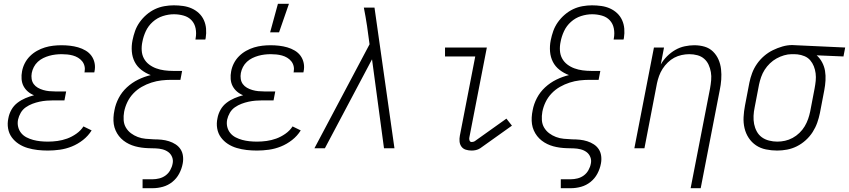

<svg xmlns="http://www.w3.org/2000/svg" viewBox="-20 -780 4466 1010"><path d="M232 12Q204 12 177.5 9Q151 6 125.5 -1.5Q100 -9 78.5 -23Q57 -37 42 -57.5Q27 -78 22.5 -104.5Q18 -131 24 -158Q28 -181 40 -202.5Q52 -224 71.5 -239Q91 -254 113.5 -263.5Q136 -273 159 -279Q141 -286 126.5 -298.5Q112 -311 103.5 -327.5Q95 -344 93.5 -364.5Q92 -385 96 -405Q100 -427 110.5 -447.5Q121 -468 137.5 -484.5Q154 -501 174.5 -512.5Q195 -524 216.5 -530.5Q238 -537 260 -539.5Q282 -542 303 -542Q326 -542 348 -539.5Q370 -537 391 -531Q412 -525 430.5 -514Q449 -503 461 -486.5Q473 -470 477.5 -448.5Q482 -427 477 -404L476 -399H424L425 -402Q428 -418 424.5 -432.5Q421 -447 412 -458Q403 -469 390.5 -476.5Q378 -484 363.5 -488Q349 -492 334 -493.5Q319 -495 304 -495Q288 -495 271.5 -493Q255 -491 239 -486.5Q223 -482 207.5 -474.5Q192 -467 179 -455Q166 -443 158 -427.5Q150 -412 147 -396Q144 -380 146.5 -364.5Q149 -349 157.5 -337.5Q166 -326 179 -318.5Q192 -311 207.5 -306.5Q223 -302 238.5 -300.5Q254 -299 270 -299H328L319 -252H261Q243 -252 224.5 -250.5Q206 -249 187.5 -245Q169 -241 150.5 -234Q132 -227 115.5 -215.5Q99 -204 89 -186.5Q79 -169 75 -151Q71 -131 75.5 -112.5Q80 -94 91.5 -80Q103 -66 119.5 -57.5Q136 -49 154.5 -44Q173 -39 192.5 -37Q212 -35 232 -35Q257 -35 282.5 -38.5Q308 -42 333 -51Q358 -60 381.5 -76.5Q405 -93 419 -115L462 -94Q444 -65 416.5 -43.5Q389 -22 358 -9.5Q327 3 295 7.5Q263 12 232 12Z M730 210V163H783Q800 163 818 158.5Q836 154 851 143Q866 132 875.5 115Q885 98 888 81Q892 63 885.5 46.5Q879 30 865.5 20Q852 10 834.5 5.5Q817 1 798.5 0.5Q780 0 761.5 -0.5Q743 -1 725 -3.5Q707 -6 690.5 -10.5Q674 -15 658.5 -22.5Q643 -30 629.5 -40.5Q616 -51 605.5 -64.5Q595 -78 588 -94Q581 -110 578.5 -127Q576 -144 577 -162.5Q578 -181 582 -200Q588 -233 604.5 -264.5Q621 -296 647.5 -320.5Q674 -345 706.5 -361Q739 -377 773 -385Q746 -395 723.5 -412.5Q701 -430 688.5 -454.5Q676 -479 673.5 -508.5Q671 -538 677 -568Q682 -593 690.5 -617Q699 -641 714.5 -663Q730 -685 751 -703Q772 -721 795.5 -732Q819 -743 844.5 -747.5Q870 -752 894 -752Q919 -752 943.5 -748.5Q968 -745 989 -735.5Q1010 -726 1026.5 -710.5Q1043 -695 1052.5 -674Q1062 -653 1064 -629Q1066 -605 1062 -580L1060 -572H1008L1009 -578Q1014 -605 1009 -630.5Q1004 -656 987.5 -673.5Q971 -691 946 -698Q921 -705 895 -705Q866 -705 836.5 -695.5Q807 -686 783.5 -665Q760 -644 747 -616Q734 -588 729 -560Q724 -537 725.5 -514Q727 -491 737 -472.5Q747 -454 764 -441Q781 -428 801.5 -420.5Q822 -413 844.5 -410Q867 -407 890 -407H938L929 -360H881Q855 -360 829 -357Q803 -354 776.5 -345.5Q750 -337 725.5 -323Q701 -309 681.5 -288.5Q662 -268 650 -243Q638 -218 633 -192Q629 -170 630.5 -148Q632 -126 642.5 -108.5Q653 -91 669 -79Q685 -67 704.5 -59.5Q724 -52 746 -50Q768 -48 790 -47Q811 -47 830.5 -45Q850 -43 869 -37Q888 -31 904 -20.5Q920 -10 930 5.5Q940 21 942.5 41Q945 61 941 81Q936 108 922.5 133.5Q909 159 886.5 177Q864 195 837 202.5Q810 210 783 210Z M1332 12Q1304 12 1277.5 9Q1251 6 1225.5 -1.5Q1200 -9 1178.5 -23Q1157 -37 1142 -57.5Q1127 -78 1122.5 -104.5Q1118 -131 1124 -158Q1128 -181 1140 -202.5Q1152 -224 1171.5 -239Q1191 -254 1213.5 -263.5Q1236 -273 1259 -279Q1241 -286 1226.5 -298.5Q1212 -311 1203.5 -327.5Q1195 -344 1193.5 -364.5Q1192 -385 1196 -405Q1200 -427 1210.5 -447.5Q1221 -468 1237.5 -484.5Q1254 -501 1274.5 -512.5Q1295 -524 1316.5 -530.5Q1338 -537 1360 -539.5Q1382 -542 1403 -542Q1426 -542 1448 -539.5Q1470 -537 1491 -531Q1512 -525 1530.5 -514Q1549 -503 1561 -486.5Q1573 -470 1577.5 -448.5Q1582 -427 1577 -404L1576 -399H1524L1525 -402Q1528 -418 1524.5 -432.5Q1521 -447 1512 -458Q1503 -469 1490.5 -476.5Q1478 -484 1463.5 -488Q1449 -492 1434 -493.5Q1419 -495 1404 -495Q1388 -495 1371.5 -493Q1355 -491 1339 -486.5Q1323 -482 1307.5 -474.5Q1292 -467 1279 -455Q1266 -443 1258 -427.5Q1250 -412 1247 -396Q1244 -380 1246.5 -364.5Q1249 -349 1257.5 -337.5Q1266 -326 1279 -318.5Q1292 -311 1307.5 -306.5Q1323 -302 1338.5 -300.5Q1354 -299 1370 -299H1428L1419 -252H1361Q1343 -252 1324.5 -250.5Q1306 -249 1287.5 -245Q1269 -241 1250.5 -234Q1232 -227 1215.5 -215.5Q1199 -204 1189 -186.5Q1179 -169 1175 -151Q1171 -131 1175.5 -112.5Q1180 -94 1191.5 -80Q1203 -66 1219.5 -57.5Q1236 -49 1254.5 -44Q1273 -39 1292.5 -37Q1312 -35 1332 -35Q1357 -35 1382.5 -38.5Q1408 -42 1433 -51Q1458 -60 1481.5 -76.5Q1505 -93 1519 -115L1562 -94Q1544 -65 1516.5 -43.5Q1489 -22 1458 -9.5Q1427 3 1395 7.5Q1363 12 1332 12ZM1401 -610 1442 -760H1500L1448 -610Z M1634 0 1924 -547 1911 -642Q1907 -667 1903 -691.5Q1899 -716 1894 -740H1950L2055 0H2000L1937 -468L1689 0Z M2461 12Q2445 12 2430.5 7.5Q2416 3 2407.5 -8.5Q2399 -20 2397.5 -35.5Q2396 -51 2399 -66L2480 -483H2321V-530H2541L2449 -57Q2447 -49 2450 -41Q2453 -33 2461 -33Q2465 -33 2469.5 -34Q2474 -35 2477 -37L2644 -156L2673 -119L2506 0Q2495 7 2483.5 9.5Q2472 12 2461 12Z M2930 210V163H2983Q3000 163 3018 158.5Q3036 154 3051 143Q3066 132 3075.5 115Q3085 98 3088 81Q3092 63 3085.5 46.5Q3079 30 3065.5 20Q3052 10 3034.5 5.5Q3017 1 2998.5 0.5Q2980 0 2961.5 -0.5Q2943 -1 2925 -3.5Q2907 -6 2890.5 -10.5Q2874 -15 2858.5 -22.5Q2843 -30 2829.5 -40.5Q2816 -51 2805.5 -64.5Q2795 -78 2788 -94Q2781 -110 2778.5 -127Q2776 -144 2777 -162.5Q2778 -181 2782 -200Q2788 -233 2804.5 -264.5Q2821 -296 2847.5 -320.5Q2874 -345 2906.5 -361Q2939 -377 2973 -385Q2946 -395 2923.5 -412.5Q2901 -430 2888.5 -454.5Q2876 -479 2873.5 -508.5Q2871 -538 2877 -568Q2882 -593 2890.5 -617Q2899 -641 2914.5 -663Q2930 -685 2951 -703Q2972 -721 2995.5 -732Q3019 -743 3044.5 -747.5Q3070 -752 3094 -752Q3119 -752 3143.5 -748.5Q3168 -745 3189 -735.5Q3210 -726 3226.5 -710.5Q3243 -695 3252.5 -674Q3262 -653 3264 -629Q3266 -605 3262 -580L3260 -572H3208L3209 -578Q3214 -605 3209 -630.5Q3204 -656 3187.5 -673.5Q3171 -691 3146 -698Q3121 -705 3095 -705Q3066 -705 3036.5 -695.5Q3007 -686 2983.5 -665Q2960 -644 2947 -616Q2934 -588 2929 -560Q2924 -537 2925.5 -514Q2927 -491 2937 -472.5Q2947 -454 2964 -441Q2981 -428 3001.5 -420.5Q3022 -413 3044.5 -410Q3067 -407 3090 -407H3138L3129 -360H3081Q3055 -360 3029 -357Q3003 -354 2976.5 -345.5Q2950 -337 2925.5 -323Q2901 -309 2881.5 -288.5Q2862 -268 2850 -243Q2838 -218 2833 -192Q2829 -170 2830.5 -148Q2832 -126 2842.5 -108.5Q2853 -91 2869 -79Q2885 -67 2904.5 -59.5Q2924 -52 2946 -50Q2968 -48 2990 -47Q3011 -47 3030.5 -45Q3050 -43 3069 -37Q3088 -31 3104 -20.5Q3120 -10 3130 5.5Q3140 21 3142.5 41Q3145 61 3141 81Q3136 108 3122.5 133.5Q3109 159 3086.5 177Q3064 195 3037 202.5Q3010 210 2983 210Z M3613 210 3715 -314Q3719 -336 3721 -358Q3723 -380 3719.5 -400.5Q3716 -421 3707.5 -439.5Q3699 -458 3684 -471Q3669 -484 3648.5 -489.5Q3628 -495 3606 -495Q3586 -495 3565.5 -490.5Q3545 -486 3527 -476.5Q3509 -467 3493 -451.5Q3477 -436 3465.5 -418Q3454 -400 3447 -380.5Q3440 -361 3436 -342L3370 0H3317L3420 -530H3473L3456 -441Q3469 -464 3489 -484Q3509 -504 3532.5 -517.5Q3556 -531 3582 -536.5Q3608 -542 3632 -542Q3661 -542 3686.5 -534.5Q3712 -527 3730.5 -509Q3749 -491 3759.5 -467Q3770 -443 3773 -416Q3776 -389 3774 -361Q3772 -333 3766 -305L3666 210Z M4068 12Q4038 12 4009 6Q3980 0 3957 -15.5Q3934 -31 3918.5 -54.5Q3903 -78 3896.5 -106Q3890 -134 3891.5 -164Q3893 -194 3899 -225L3922 -345Q3927 -370 3936.5 -395.5Q3946 -421 3962 -444Q3978 -467 3999.5 -485.5Q4021 -504 4045.5 -516Q4070 -528 4096 -535.5Q4122 -543 4148 -543Q4153 -543 4157.5 -542.5Q4162 -542 4167 -542L4426 -530L4417 -483L4276 -489Q4293 -474 4304.5 -452.5Q4316 -431 4320 -407Q4324 -383 4322.5 -357Q4321 -331 4316 -305L4293 -185Q4288 -160 4279 -134.5Q4270 -109 4255 -85.5Q4240 -62 4218.5 -42.5Q4197 -23 4172 -10.5Q4147 2 4120.5 7Q4094 12 4068 12ZM4069 -35Q4089 -35 4109.5 -39.5Q4130 -44 4149.5 -54.5Q4169 -65 4185.5 -81Q4202 -97 4213 -115.5Q4224 -134 4231 -154Q4238 -174 4242 -194L4265 -314Q4269 -335 4271 -355Q4273 -375 4270.5 -394.5Q4268 -414 4261 -431.5Q4254 -449 4242 -463Q4230 -477 4212 -484.5Q4194 -492 4175 -494L4158 -495H4144Q4125 -495 4104.5 -489Q4084 -483 4065 -472.5Q4046 -462 4030 -446.5Q4014 -431 4002.5 -413Q3991 -395 3984 -375Q3977 -355 3973 -336L3950 -216Q3945 -193 3944 -170.5Q3943 -148 3947 -127.5Q3951 -107 3961 -88.5Q3971 -70 3987.5 -58Q4004 -46 4025.5 -40.5Q4047 -35 4069 -35Z"/></svg>

Font: Lode Dark Term
Style: Italic
Weight: 400
Italic angle: -11°
Monospace: yes
Designer: Belleve Invis
Foundry: Belleve Invis
Version: Version 29.2.0